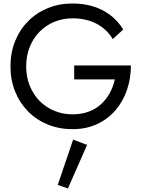

<svg xmlns="http://www.w3.org/2000/svg" viewBox="-20 -730 815 1100"><path d="M405 -355H730Q730 -282 708 -216.5Q686 -151 643 -100Q600 -49 537.5 -19.5Q475 10 395 10Q319 10 254 -16.5Q189 -43 141 -91.5Q93 -140 66.5 -206Q40 -272 40 -350Q40 -428 66.5 -494Q93 -560 141 -608.5Q189 -657 254 -683.5Q319 -710 395 -710Q460 -710 514.5 -693Q569 -676 612.5 -643Q656 -610 686 -561L626 -506Q593 -562 534 -593.5Q475 -625 395 -625Q340 -625 291.5 -605Q243 -585 207 -548.5Q171 -512 150.5 -461.5Q130 -411 130 -350Q130 -289 150.5 -238.5Q171 -188 207 -151.5Q243 -115 291.5 -95Q340 -75 395 -75Q447 -75 488.5 -90.5Q530 -106 560 -134Q590 -162 609.5 -198Q629 -234 638 -275H405ZM479 100 369 350 311 329 399 70Z"/></svg>

Font: Venryn Sans
Style: Regular
Weight: 400
Designer: Owen Earl, indestructible type* (font) & Cristiano Sobral (main changes)
Version: Version 3.600; ttfautohint (v1.8.3)